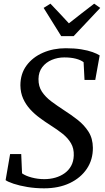

<svg xmlns="http://www.w3.org/2000/svg" viewBox="-20 -1014 572 1045"><path d="M219.5 11Q172.5 11 129 3.8Q85.5 -3.5 54 -14Q22.5 -24.5 10.5 -33.5L35 -175.5H95.5L100 -70.5Q119.5 -56.5 152.8 -47.8Q186 -39 221 -39Q252.5 -39 280.8 -47Q309 -55 331.5 -71Q354 -87 367.2 -111.2Q380.5 -135.5 381.5 -167.5Q383 -205.5 366.5 -234Q350 -262.5 320.8 -285.8Q291.5 -309 255 -332Q226 -350.5 197 -371.8Q168 -393 144.2 -419Q120.5 -445 106 -477.2Q91.5 -509.5 91 -549.5Q91 -612 124.2 -657.2Q157.5 -702.5 213.8 -727Q270 -751.5 338 -751.5Q386 -751.5 422.5 -745.5Q459 -739.5 483.8 -730.5Q508.5 -721.5 522.5 -712.5L498.5 -579H440L435 -675.5Q419.5 -687.5 392.8 -694.5Q366 -701.5 329.5 -701.5Q294 -701.5 262.2 -688.2Q230.5 -675 210.2 -648.8Q190 -622.5 189.5 -584Q189 -544 208.2 -515Q227.5 -486 259.2 -462.2Q291 -438.5 328.5 -414Q367 -389.5 402.8 -361.5Q438.5 -333.5 461.8 -297Q485 -260.5 485.5 -210Q486 -145 452.5 -95.2Q419 -45.5 359.2 -17.2Q299.5 11 219.5 11ZM313 -817.5 217.5 -971 254.5 -994Q280 -967.5 305 -940.8Q330 -914 355 -887Q389 -914 423.5 -940.8Q458 -967.5 492.5 -994L525.5 -971L381 -817.5Z"/></svg>

Font: Merriweather 24pt
Style: Italic
Weight: 400
Italic angle: -7.8°
Designer: Eben Sorkin
Foundry: Eben Sorkin
Version: Version 2.101